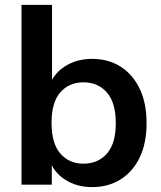

<svg xmlns="http://www.w3.org/2000/svg" viewBox="-20 -756 660 786"><path d="M357 10Q293 10 245 -21.5Q197 -53 181 -107H192V0H68V-736H193V-402H181Q198 -454 246 -484.5Q294 -515 357 -515Q424 -515 474 -483Q524 -451 552 -392.5Q580 -334 580 -252Q580 -170 552 -111.5Q524 -53 473.5 -21.5Q423 10 357 10ZM322 -86Q381 -86 417.5 -127Q454 -168 454 -252Q454 -336 417.5 -377.5Q381 -419 322 -419Q263 -419 227 -378Q191 -337 191 -253Q191 -169 227 -127.5Q263 -86 322 -86Z"/></svg>

Font: Mulish ExtraLight
Style: Regular
Weight: 200
Designer: Vernon Adams
Foundry: Vernon Adams
Version: Version 3.603